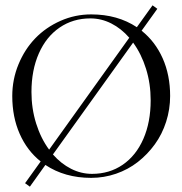

<svg xmlns="http://www.w3.org/2000/svg" viewBox="-20 -660 684 720"><path d="M92 40 74 27 132.5 -54.5Q81.5 -95.2 53.8 -158.2Q26 -221.2 26 -300Q26 -362.2 49.4 -418.9Q72.8 -475.5 112.4 -516.5Q152 -557.5 206.8 -581.8Q261.5 -606 322 -606Q420.8 -606 493.2 -558L552 -640L570 -627L511 -544.8Q562 -504.2 590 -441.4Q618 -378.5 618 -300Q618 -250.2 603 -203.4Q588 -156.5 560.6 -118.8Q533.2 -81 496.8 -52.5Q460.2 -24 415.1 -8.5Q370 7 322 7Q222.8 7 150.2 -41.5ZM325 -8Q390.2 -8 440.2 -42.2Q490.2 -76.5 517.6 -139.1Q545 -201.8 545 -284Q545 -346.2 527.6 -402Q510.2 -457.8 479.2 -500.2L178.5 -80.8Q208.8 -46.2 246.4 -27.1Q284 -8 325 -8ZM164.2 -98.8 464.8 -518.5Q434.8 -553 397.4 -572Q360 -591 319 -591Q253.8 -591 203.5 -556.6Q153.2 -522.2 125.6 -459.5Q98 -396.8 98 -315Q98 -253 115.5 -197.1Q133 -141.2 164.2 -98.8Z"/></svg>

Font: FogtwoNo5
Style: Regular
Weight: 400
Designer: gluk (gluksza@wp.pl)
Foundry: gluk (gluksza@wp.pl)
Version: Version 0.87